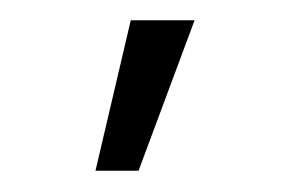

<svg xmlns="http://www.w3.org/2000/svg" viewBox="-20 34 288 185"><path d="M106 53.5H167.5L113.5 198.5H72Z"/></svg>

Font: Hauora Light
Style: Regular
Weight: 300
Designer: Wayne Shih
Foundry: WCYS
Version: Version 1.001;hotconv 1.0.109;makeotfexe 2.5.65596